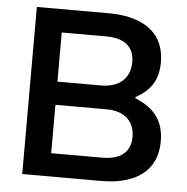

<svg xmlns="http://www.w3.org/2000/svg" viewBox="-50 -719 749 767"><g transform="rotate(5 325.0 -335.0)"><path d="M357 -670H67V0H386C446 0 607 -13 607 -179C607 -261 567 -310 491 -341V-346C549 -377 580 -421 580 -492C580 -657 419 -670 357 -670ZM175 -93V-287H380C454 -287 493 -247 493 -186C493 -127 455 -93 380 -93ZM175 -380V-577H353C428 -577 466 -544 466 -484C466 -422 426 -380 351 -380Z"/></g></svg>

Font: LT Wave Alt Medium
Style: Regular
Weight: 500
Designer: Daniel Lyons
Version: Version 2.5 (Glyphs App)